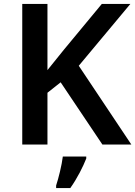

<svg xmlns="http://www.w3.org/2000/svg" viewBox="-20 -734 687 975"><path d="M647 0 380 -400 642 -714H497L304 -481C276 -446 248 -412 221 -378V-714H93V0H221V-263L288 -316L500 0ZM418 71V61H299C294 104 277 172 265 208V221H337C372 172 402 112 418 71Z"/></svg>

Font: Noto Sans Vithkuqi SemiBold
Style: Regular
Weight: 600
Version: Version 1.001